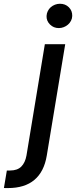

<svg xmlns="http://www.w3.org/2000/svg" viewBox="-117 -776 396 1001"><path d="M-96.6 204.2 -81.3 112.9H-64.3Q-26.6 112.9 -6.2 92.7Q14.2 72.4 21 34.8L116.8 -545.5H223L126.8 35.5Q112.9 119.3 62.3 161.9Q11.7 204.5 -75.3 204.5Q-80.6 204.5 -85.8 204.5Q-90.9 204.5 -96.6 204.2ZM125.7 -692.8Q126.4 -706.7 132.3 -718.4Q138.1 -730.1 147.7 -738.5Q157.3 -746.8 169.7 -751.6Q182.2 -756.4 195.7 -756.4Q209.2 -756.4 220.9 -752Q232.6 -747.5 242.2 -737.9Q260.3 -719.8 259.6 -692.8Q259.2 -679.3 253.2 -667.8Q247.2 -656.2 237.4 -647.7Q227.6 -639.2 215.2 -634.4Q202.8 -629.6 189.6 -629.6Q162.3 -629.6 143.5 -648.4Q124.6 -667.3 125.7 -692.8Z"/></svg>

Font: Inter P Medium
Style: Italic
Weight: 500
Italic angle: 9.39999°
Designer: Rasmus Andersson
Foundry: rsms
Version: Version 3.018;git-588b23468